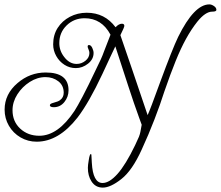

<svg xmlns="http://www.w3.org/2000/svg" viewBox="-20 -549 1005 874"><path d="M448 305Q414 305 396 276Q380 251 380 215Q380 209 381 200Q382 191 384 180Q388 152 394 152Q396 154 396 156L398 192Q403 284 447 284Q478 284 515 242.5Q552 201 595 112Q608 85 612.5 73.5Q617 62 619 51.5Q621 41 625 19L613 -14Q590 -77 563.5 -158.5Q537 -240 505 -338Q497 -322 482.5 -290.5Q468 -259 446 -212Q385 -82 333 -14Q247 96 147 96Q107 96 73.5 76.5Q40 57 20.5 23.5Q1 -10 1 -50Q1 -121 60 -171Q116 -219 188 -219Q292 -219 292 -138Q292 -108 273 -84.5Q254 -61 225 -61Q207 -61 207 -70Q207 -77 223 -81Q246 -87 253 -93Q270 -105 270 -127Q270 -160 245.5 -179Q221 -198 187 -198Q150 -198 115.5 -176Q81 -154 59 -119.5Q37 -85 37 -47Q37 4 72 36.5Q107 69 159 69Q244 69 319 -44Q332 -64 356.5 -110.5Q381 -157 416 -231Q430 -259 439 -279Q448 -299 452 -311L483 -391Q443 -466 365 -466Q317 -466 283.5 -433.5Q250 -401 250 -353Q250 -318 272 -290Q296 -258 329 -258Q351 -258 369 -272.5Q387 -287 387 -308Q387 -315 383 -324Q379 -333 379 -337Q379 -344 385 -344Q394 -344 400 -331Q406 -318 406 -308Q406 -279 380.5 -259Q355 -239 325 -239Q297 -239 273.5 -254Q250 -269 236 -294Q222 -319 222 -347Q222 -390 242.5 -422Q263 -454 298 -472.5Q333 -491 375 -491Q457 -491 506 -425Q521 -441 535 -441Q546 -441 546 -431Q546 -425 528 -389Q549 -328 580 -237.5Q611 -147 652 -25Q663 -48 709 -175Q765 -327 791 -381Q864 -529 933 -529Q943 -529 954 -521.5Q965 -514 965 -504Q965 -496 946 -496Q915 -496 878 -450Q851 -416 827 -372.5Q803 -329 779.5 -271Q756 -213 728 -132Q710 -75 683 -5Q656 65 625 132Q582 227 532.5 266Q483 305 448 305Z"/></svg>

Font: Petemoss
Style: Regular
Weight: 400
Designer: Robert E. Leuschke
Foundry: Robert E. Leuschke
Version: Version 1.010; ttfautohint (v1.8.3)